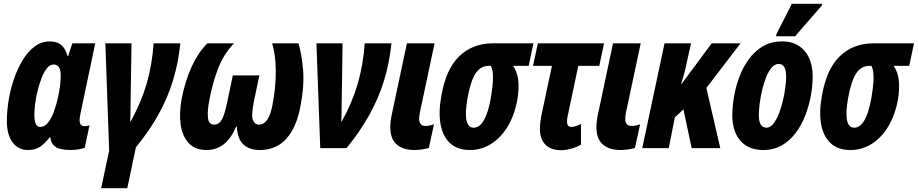

<svg xmlns="http://www.w3.org/2000/svg" viewBox="-20 -776 4809 1006"><path d="M127 10Q75 10 45.5 -30.5Q16 -71 16 -141Q16 -195 25.5 -252.5Q35 -310 54 -364.5Q73 -419 100 -463Q127 -507 162.5 -533Q198 -559 240 -559Q278 -559 300 -541.5Q322 -524 334 -482H337L359 -549H479L401 -178Q397 -160 397 -149Q397 -115 422 -115Q427 -115 435 -116Q443 -117 449 -120L424 -2Q414 3 391.5 6.5Q369 10 352 10Q293 10 269.5 -7.5Q246 -25 244 -57H241Q215 -24 190 -7Q165 10 127 10ZM190 -111Q214 -111 232 -134Q250 -157 262.5 -191.5Q275 -226 282 -258Q293 -305 295.5 -334Q298 -363 298 -382Q298 -438 261 -438Q242 -438 226 -418.5Q210 -399 198 -367.5Q186 -336 177 -300.5Q168 -265 164 -231.5Q160 -198 160 -176Q160 -111 190 -111Z M510 210 552 14 532 -549H669L664 -220Q664 -198 663.5 -178.5Q663 -159 662 -140H665Q720 -240 748.5 -338Q777 -436 785 -549H925Q914 -444 886 -353Q858 -262 810.5 -176.5Q763 -91 692 -4L647 210Z M1063 10Q1002 10 968.5 -26.5Q935 -63 926.5 -124Q918 -185 932 -259Q951 -357 986.5 -431.5Q1022 -506 1067 -549H1206Q1149 -489 1120.5 -411.5Q1092 -334 1077 -252Q1066 -197 1069.5 -160Q1073 -123 1102 -123Q1128 -123 1143 -150.5Q1158 -178 1172 -248L1200 -381H1339L1311 -248Q1296 -174 1304.5 -149Q1313 -124 1337 -123Q1363 -123 1381 -150Q1399 -177 1408 -228Q1426 -324 1425 -407Q1424 -490 1406 -549H1544Q1561 -492 1568 -409.5Q1575 -327 1554 -218Q1534 -110 1481 -50Q1428 10 1341 10Q1287 10 1255.5 -19Q1224 -48 1221 -112H1217Q1188 -45 1149 -17.5Q1110 10 1063 10Z M1658 0 1638 -549H1775L1770 -220Q1770 -198 1769.5 -178.5Q1769 -159 1768 -140H1771Q1826 -240 1854.5 -338Q1883 -436 1891 -549H2031Q2020 -444 1992 -353Q1964 -262 1916 -175.5Q1868 -89 1796 0Z M2148 10Q2090 9 2057.5 -20Q2025 -49 2025 -110Q2025 -125 2027 -142Q2029 -159 2033 -177L2112 -549H2257L2180 -187Q2176 -167 2176 -155Q2176 -116 2209 -116Q2230 -116 2254 -125L2227 -1Q2208 5 2187.5 7.5Q2167 10 2148 10Z M2442 10Q2377 10 2338.5 -25.5Q2300 -61 2288.5 -124.5Q2277 -188 2292 -271Q2316 -414 2386.5 -481.5Q2457 -549 2563 -549H2775L2750 -431H2668Q2691 -399 2695.5 -354Q2700 -309 2691 -256Q2677 -176 2642 -116.5Q2607 -57 2555.5 -23.5Q2504 10 2442 10ZM2462 -107Q2524 -107 2552 -264Q2561 -316 2563 -360.5Q2565 -405 2552 -431H2541Q2498 -431 2472 -391.5Q2446 -352 2430 -264Q2402 -107 2462 -107Z M2920 11Q2866 11 2837.5 -18.5Q2809 -48 2809 -100Q2809 -120 2812 -142Q2815 -164 2820 -187L2872 -431H2773L2798 -549H3145L3120 -431H3010L2955 -171Q2953 -163 2952 -155.5Q2951 -148 2951 -138Q2951 -111 2975 -111Q2985 -111 2999 -116Q3013 -121 3024 -127V-18Q3000 -4 2971.5 3.5Q2943 11 2920 11Z M3228 10Q3170 9 3137.5 -20Q3105 -49 3105 -110Q3105 -125 3107 -142Q3109 -159 3113 -177L3192 -549H3337L3260 -187Q3256 -167 3256 -155Q3256 -116 3289 -116Q3310 -116 3334 -125L3307 -1Q3288 5 3267.5 7.5Q3247 10 3228 10Z M3345 0 3462 -549H3601L3578 -447Q3573 -420 3565.5 -393Q3558 -366 3549 -336H3551L3709 -549H3860L3681 -315L3754 0H3604L3561 -203L3516 -161L3484 0Z M3979 10Q3902 10 3859.5 -38.5Q3817 -87 3817 -173Q3817 -216 3825.5 -267.5Q3834 -319 3853 -370.5Q3872 -422 3902.5 -464.5Q3933 -507 3976.5 -533Q4020 -559 4078 -559Q4153 -559 4195.5 -509.5Q4238 -460 4238 -375Q4238 -327 4228.5 -274.5Q4219 -222 4199.5 -171.5Q4180 -121 4149.5 -80Q4119 -39 4076.5 -14.5Q4034 10 3979 10ZM3996 -107Q4019 -107 4038 -135.5Q4057 -164 4070.5 -207Q4084 -250 4091.5 -295.5Q4099 -341 4099 -375Q4099 -441 4060 -441Q4040 -441 4023.5 -422Q4007 -403 3994.5 -372Q3982 -341 3973.5 -305Q3965 -269 3960.5 -234Q3956 -199 3956 -172Q3956 -107 3996 -107ZM4046 -586 4049 -599 4129 -756H4288L4286 -747L4146 -586Z M4436 10Q4371 10 4332.5 -25.5Q4294 -61 4282.5 -124.5Q4271 -188 4286 -271Q4310 -414 4380.5 -481.5Q4451 -549 4557 -549H4769L4744 -431H4662Q4685 -399 4689.5 -354Q4694 -309 4685 -256Q4671 -176 4636 -116.5Q4601 -57 4549.5 -23.5Q4498 10 4436 10ZM4456 -107Q4518 -107 4546 -264Q4555 -316 4557 -360.5Q4559 -405 4546 -431H4535Q4492 -431 4466 -391.5Q4440 -352 4424 -264Q4396 -107 4456 -107Z"/></svg>

Font: Noto Sans ExtraCondensed ExtraBold
Style: Italic
Weight: 800
Width: 2
Italic angle: -12°
Designer: Monotype Design Team
Foundry: Monotype Imaging Inc.
Version: Version 2.013; ttfautohint (v1.8.4.7-5d5b)